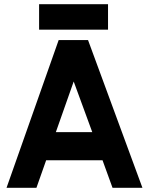

<svg xmlns="http://www.w3.org/2000/svg" viewBox="-20 -890 706 910"><path d="M165.3 -749.3H492V-870H165.3ZM244.7 -263.7 329.3 -503.7 417.3 -263.7ZM198.7 -130.3H466L513.3 0H655L397.3 -700H258L11 0H152.7Z"/></svg>

Font: Unageo Variable
Style: Regular
Weight: 300
Designer: Richard Sepsi
Foundry: Richard Sepsi
Version: Version 2.200